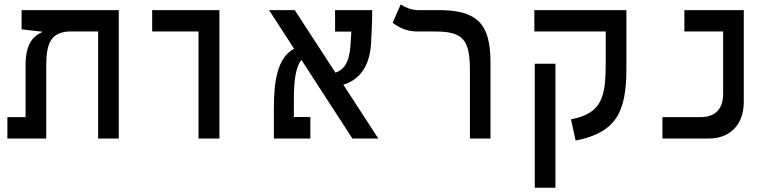

<svg xmlns="http://www.w3.org/2000/svg" viewBox="-20 -632 3556 876"><path d="M522 0V-585.9H78.6V-498L165 -488.3H170.9V-484.9C128.9 -465.8 96.7 -428.7 96.7 -335.4V-97.7H13.7V0H190.9V-326.2C190.9 -428.7 207.5 -482.9 293 -488.3H427.7V0Z M885.7 0H981V-585.9H674.3V-488.3H885.7Z M1587.9 0H1706.1L1546.4 -245.6C1612.3 -265.6 1666 -318.8 1672.9 -434.1C1675.3 -475.1 1678.2 -534.2 1678.2 -585.9H1508.8V-487.8H1583C1582 -466.3 1580.6 -444.8 1579.1 -424.3C1574.2 -355.5 1554.7 -315.4 1510.3 -300.8L1324.7 -585.9H1207.5L1321.8 -409.7C1242.7 -367.2 1229.5 -255.9 1229.5 -130.9V0H1396V-98.1H1320.8V-177.7C1320.8 -270 1330.6 -328.6 1355 -358.9Z M2217.8 -347.7C2217.8 -522 2159.2 -585.9 1981 -585.9H1886.2C1855 -585.9 1822.8 -601.6 1808.1 -611.8L1771.5 -528.3C1797.9 -508.3 1834 -488.3 1882.3 -488.3H1965.3C2092.8 -488.3 2124 -451.2 2124 -310.1V0H2217.8Z M2837.9 -585.9H2418V-488.3H2743.7V-351.1C2743.7 -190.9 2729 -115.7 2585 -87.4L2606.4 9.3C2794.4 -27.3 2837.9 -125.5 2837.9 -318.4ZM2514.2 224.6V-341.3H2419.9V224.6Z M3002.4 0H3214.8C3301.8 0 3373.5 -54.2 3373.5 -168V-585.9H3102.5V-488.3H3279.3V-203.6C3279.3 -124.5 3231.9 -97.7 3178.2 -97.7H3002.4Z"/></svg>

Font: Cascadia Mono NF
Style: Regular
Weight: 400
Monospace: yes
Designer: Aaron Bell
Foundry: Saja Typeworks
Version: Version 2404.023